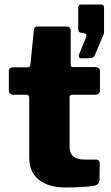

<svg xmlns="http://www.w3.org/2000/svg" viewBox="-20 -827 488 847"><path d="M299 -409Q287 -409 287 -397V-181Q287 -151 303.5 -137Q320 -123 356 -123H404Q411 -123 415.5 -118Q420 -113 420 -105L419 -33Q419 -12 393 -7Q348 0 266 0Q194 0 151.5 -34Q109 -68 109 -131V-392Q109 -401 106 -405Q103 -409 95 -409H41Q19 -409 19 -429V-513Q19 -530 39 -530H103Q112 -530 114 -541L129 -691Q130 -701 133.5 -705.5Q137 -710 146 -710H274Q292 -710 292 -690V-541Q292 -531 302 -531H401Q410 -531 415.5 -526.5Q421 -522 421 -514V-429Q421 -409 398 -409ZM328 -585 359 -661Q361 -666 361 -672Q361 -679 352 -680L341 -682Q332 -683 328.5 -686.5Q325 -690 325 -698V-792Q325 -807 338 -807H427Q432 -807 435.5 -803.5Q439 -800 439 -795V-682Q439 -679 436 -673L399 -585Q396 -577 390 -573.5Q384 -570 371 -570H337Q331 -570 328.5 -575Q326 -580 328 -585Z"/></svg>

Font: Libre Franklin ExtraBold
Style: Regular
Weight: 800
Designer: Pablo Impallari, Rodrigo Fuenzalida
Foundry: Impallari Type
Version: Version 1.002; ttfautohint (v1.5)